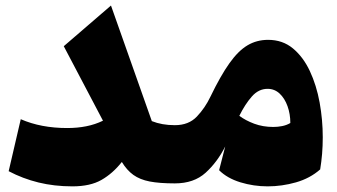

<svg xmlns="http://www.w3.org/2000/svg" viewBox="-20 -660 1213 691"><path d="M350.6 -225.6 209.5 -493.7 379.4 -640.1 526.4 -224.1Q563 -209.5 608.9 -209.5H609.4V0H608.9Q554.2 0 518.8 -6.8Q483.4 -13.7 460 -30.5Q436.5 -47.4 418.5 -77.1Q385.7 -35.6 345.2 -12.5Q304.7 10.7 240.7 10.7Q175.3 10.7 118.7 -3.2Q62 -17.1 11.2 -43.9L54.7 -231Q127.4 -199.2 221.7 -199.2Q258.8 -199.2 290.5 -205.6Q322.3 -211.9 350.6 -225.6Z M944.8 -516.6Q997.1 -516.6 1034.2 -485.8Q1071.3 -455.1 1095.2 -404.1Q1119.1 -353 1130.4 -290.8Q1141.6 -228.5 1141.6 -166Q1141.6 -135.3 1139.2 -106.2Q1136.7 -77.1 1132.3 -50.3Q1095.7 -18.1 1045.2 -3.7Q994.6 10.7 943.4 10.7Q892.6 10.7 845 -3.9Q797.4 -18.6 768.6 -47.4L790.5 -132.8Q762.2 -76.7 720 -38.3Q677.7 0 609.4 0Q598.6 0 593 -8.3Q587.4 -16.6 587.4 -39.6V-170.4Q587.4 -193.4 593 -201.4Q598.6 -209.5 609.4 -209.5Q659.2 -209.5 688.7 -240.7Q718.3 -272 737.3 -312Q773.9 -387.7 805.7 -432.4Q837.4 -477.1 870.6 -496.8Q903.8 -516.6 944.8 -516.6ZM942.9 -340.3Q910.6 -340.3 886.2 -312.5Q861.8 -284.7 841.3 -243.2Q863.3 -226.6 894.8 -214.8Q926.3 -203.1 963.4 -203.1Q980 -203.1 995.8 -206.3Q1011.7 -209.5 1024.9 -217.3Q1024.9 -249.5 1014.9 -277.6Q1004.9 -305.7 986.6 -323Q968.3 -340.3 942.9 -340.3Z"/></svg>

Font: Pinar-DS1-FD ExtraBold
Style: Regular
Weight: 800
Designer: Amin Abedi
Version: Version 2.000